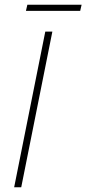

<svg xmlns="http://www.w3.org/2000/svg" viewBox="-20 -794 366 814"><path d="M40 0 172 -660H202L70 0ZM90 -748 96 -774H326L320 -748Z"/></svg>

Font: Source Sans 3
Style: Italic
Weight: 200
Italic angle: -11°
Designer: Paul D. Hunt
Foundry: Adobe
Version: Version 3.046;hotconv 1.0.118;makeotfexe 2.5.65603